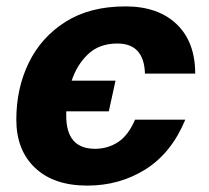

<svg xmlns="http://www.w3.org/2000/svg" viewBox="-20 -568 652 600"><path d="M253 12Q148 12 89.5 -43.5Q31 -99 31 -194Q31 -292 70 -372Q109 -452 185 -500Q261 -548 372 -548Q474 -548 532 -492.5Q590 -437 590 -338H433Q430 -432 347 -432Q290 -432 255 -398.5Q220 -365 204 -316H341L320 -220H187Q187 -213 187 -206Q187 -103 277 -103Q317 -103 349 -124Q381 -145 402 -194H559Q516 -90 435 -39Q354 12 253 12Z"/></svg>

Font: Geist
Style: Bold Italic
Weight: 700
Italic angle: -12°
Designer: Basement.studio, Andrés Briganti, Mateo Zaragoza
Foundry: Basement.studio, Vercel, Andrés Briganti, Guido Ferreyra, Mateo Zaragoza
Version: Version 1.500; ttfautohint (v1.8.4.7-5d5b)